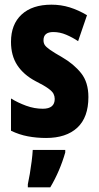

<svg xmlns="http://www.w3.org/2000/svg" viewBox="-20 -580 424 821"><path d="M358 -165Q358 -78 310.5 -34Q263 10 177 10Q137 10 99.5 3Q62 -4 27 -21V-159Q56 -141 91.5 -128Q127 -115 163 -115Q214 -115 214 -157Q214 -168 209 -178.5Q204 -189 186 -202Q168 -215 132 -233Q81 -260 54 -301Q27 -342 27 -401Q27 -476 72.5 -518Q118 -560 200 -560Q241 -560 278 -548.5Q315 -537 352 -515L314 -404Q290 -420 263 -431.5Q236 -443 208 -443Q166 -443 166 -408Q166 -396 171.5 -387.5Q177 -379 194 -367Q211 -355 246 -335Q296 -306 327 -267Q358 -228 358 -165ZM259 72Q236 152 195 221H99V208Q103 190 107.5 163.5Q112 137 115.5 109Q119 81 120 61H259Z"/></svg>

Font: Noto Sans Lao Looped ExtraCondensed ExtraBold
Style: Regular
Weight: 800
Width: 2
Designer: Mark Frömberg, Ben Mitchell
Foundry: The Fontpad Ltd
Version: Version 1.002; ttfautohint (v1.8.4.7-5d5b)